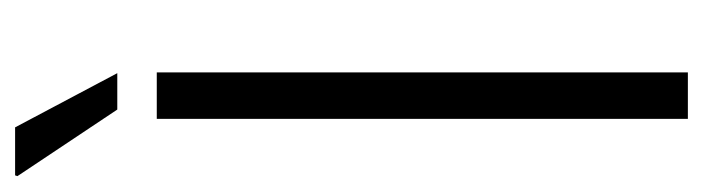

<svg xmlns="http://www.w3.org/2000/svg" viewBox="-350 -558 909 248"><g transform="rotate(-90 104.0 -434.5)"><path d="M74 0V-686H134V0ZM133 -737H86L0 -866L1 -869H63Z"/></g></svg>

Font: Archivo Condensed ExtraLight
Style: Regular
Weight: 250
Width: 3
Designer: Hector Gatti
Foundry: Omnibus-Type
Version: Version 2.001